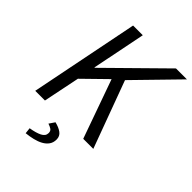

<svg xmlns="http://www.w3.org/2000/svg" viewBox="-246 -769 1092 1092"><g transform="rotate(45 299.5 -223.5)"><path d="M166 -656H244L179 -332H182L511 -656H599L353 -404L502 0H421L295 -354L158 -220L113 0H35ZM243 45Q276 53 296.5 68Q317 83 317 110Q317 135 304.5 152.5Q292 170 271 181.5Q250 193 223 199.5Q196 206 167 209L163 173Q207 166 233 153Q259 140 259 116Q259 99 247.5 91.5Q236 84 220 79Z"/></g></svg>

Font: mr_Source Sans Pro
Style: Italic
Weight: 400
Italic angle: -11°
Designer: Paul D. Hunt
Foundry: Adobe Systems Incorporated
Version: Version 1.036;July 10, 2024;FontCreator 11.5.0.2430 64-bit